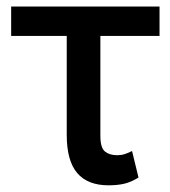

<svg xmlns="http://www.w3.org/2000/svg" viewBox="-20 -550 515 580"><path d="M461.9 -441.4H283.2V-139.6Q283.2 -103.5 297.1 -92.3Q311 -81.1 334 -81.1Q346.2 -81.1 356.7 -84.5Q367.2 -87.9 378.9 -93.8L398.4 -13.7Q376.5 0 355.7 4.9Q335 9.8 307.6 9.8Q245.1 9.8 213.4 -27.1Q181.6 -64 181.6 -142.6V-441.4H13.7V-530.3H461.9Z"/></svg>

Font: WEMIX Pretendard Medium
Style: Regular
Weight: 500
Designer: Base glyphs from Inter by Rasmus Andersson; Hangeul glyphs from Noto Sans CJK(Source Han Sans) by Jang Soo-young and Kan
Foundry: Kil Hyung-jin
Version: Version 1.000